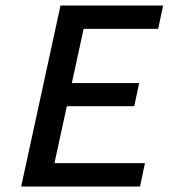

<svg xmlns="http://www.w3.org/2000/svg" viewBox="-20 -678 613 698"><path d="M489 0H57L200 -658H573L555 -573H284L178 -85H507ZM152 -292 170 -376H486L468 -292Z"/></svg>

Font: Ysabeau Office SemiBold
Style: Italic
Weight: 600
Italic angle: -12°
Designer: Christian Thalmann (Catharsis Fonts)
Version: Version 2.001;gftools[0.9.30]; featfreeze: tnum,lnum,ss02